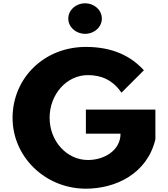

<svg xmlns="http://www.w3.org/2000/svg" viewBox="-20 -1123 1013 1158"><path d="M493.1 -1103C437 -1103 391.9 -1062 391.9 -1011C391.9 -960 437 -919 493.1 -919C549.2 -919 594.3 -960 594.3 -1011C594.3 -1062 549.2 -1103 493.1 -1103ZM917.2 -462H498V-317H707C707 -216 609.2 -158 510.2 -158C382.5 -158 279.2 -272 279.2 -412C279.2 -555 382.5 -670 510.2 -670C590.5 -670 659.8 -641 712.5 -564L847.8 -699C768.7 -786 657.5 -840 498 -840C242.8 -840 55.8 -649 55.8 -412C55.8 -176 253.8 15 498 15C676.2 15 867.7 -74 917.2 -283Z"/></svg>

Font: Hussar
Style: BdWide
Weight: 700
Foundry: Cannot Into Space Fonts
Version: Version 2.00